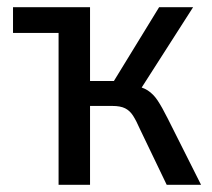

<svg xmlns="http://www.w3.org/2000/svg" viewBox="-20 -511 586 531"><path d="M142 0V-420H16V-491H229V-287H295L420 -491H514L361 -252L347 -275Q373 -271 388.5 -261Q404 -251 416 -233Q428 -215 444 -183L536 0H441L367 -154Q357 -177 348 -191Q339 -205 326 -211.5Q313 -218 291 -218H229V0Z"/></svg>

Font: Nunito Sans 10pt Condensed Medium
Style: Regular
Weight: 500
Width: 3
Designer: Vernon Adams
Foundry: Vernon Adams
Version: Version 3.101;gftools[0.9.27]